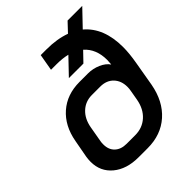

<svg xmlns="http://www.w3.org/2000/svg" viewBox="-225 -924 1056 1056"><g transform="rotate(-45 303.0 -396.0)"><path d="M599 -481Q599 -432 588 -369L563 -224Q543 -115 474 -53.5Q405 8 301 8H230Q138 8 82 -38.5Q26 -85 26 -161Q26 -179 29 -198L48 -301Q66 -401 131 -458Q196 -515 294 -515H359Q398 -515 433 -499.5Q468 -484 484 -460H485Q487 -482 487 -493Q487 -578 433 -626L380 -571H267L356 -664Q319 -673 273 -673H230L247 -770H291Q373 -770 436 -747L486 -800H600L510 -706Q599 -631 599 -481ZM461 -309Q461 -357 432.5 -386.5Q404 -416 356 -416H291Q241 -416 206 -383.5Q171 -351 161 -295L145 -204Q143 -195 143 -179Q143 -138 168 -114.5Q193 -91 236 -91H303Q359 -91 398 -126Q437 -161 448 -222L458 -279Q461 -294 461 -309Z"/></g></svg>

Font: Bai Jamjuree SemiBold
Style: Italic
Weight: 600
Italic angle: -10°
Version: Version 1.000; ttfautohint (v1.6)